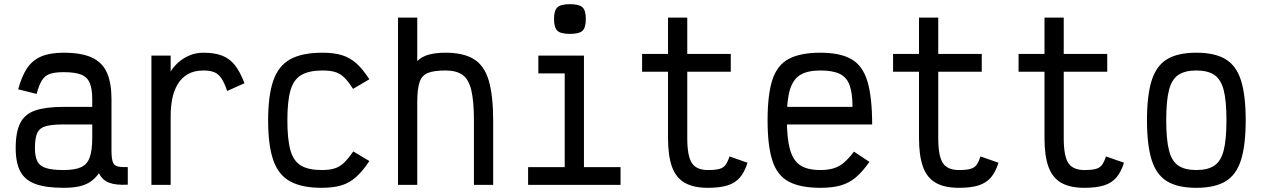

<svg xmlns="http://www.w3.org/2000/svg" viewBox="-20 -884 6040 918"><path d="M284 14Q199 14 149 -4.5Q99 -23 77 -64.5Q55 -106 55 -176Q55 -253 77 -296Q99 -339 149 -356Q199 -373 284 -373H421V-411Q421 -459 409 -487.5Q397 -516 367.5 -527.5Q338 -539 284 -539Q242 -539 218 -530.5Q194 -522 180 -499Q166 -476 155 -435L67 -457Q84 -520 109.5 -558Q135 -596 177 -614Q219 -632 284 -632Q370 -632 420 -608.5Q470 -585 491.5 -536Q513 -487 513 -411V-166Q513 -128 519 -110.5Q525 -93 542 -88.5Q559 -84 591 -85V-1Q534 2 501.5 -10.5Q469 -23 453 -56Q435 -30 411.5 -14.5Q388 1 357 7.5Q326 14 284 14ZM284 -71Q338 -71 367.5 -84.5Q397 -98 409 -131.5Q421 -165 421 -224V-289H284Q230 -289 200 -281Q170 -273 158.5 -249Q147 -225 147 -176Q147 -136 158.5 -113Q170 -90 200 -80.5Q230 -71 284 -71Z M704 0V-618H796V-542Q809 -564 831.5 -584.5Q854 -605 885 -618.5Q916 -632 952 -632Q1006 -632 1042 -618Q1078 -604 1103 -572.5Q1128 -541 1149 -486L1066 -449Q1053 -488 1039 -509Q1025 -530 1005 -538.5Q985 -547 952 -547Q908 -547 877.5 -529Q847 -511 829 -480.5Q811 -450 803.5 -411.5Q796 -373 796 -332V0Z M1518 14Q1422 14 1366 -17.5Q1310 -49 1286 -120Q1262 -191 1262 -309Q1262 -427 1286.5 -498Q1311 -569 1367.5 -600.5Q1424 -632 1522 -632Q1577 -632 1615.5 -620Q1654 -608 1684.5 -580.5Q1715 -553 1746 -505L1668 -459Q1646 -494 1626.5 -513Q1607 -532 1583 -539.5Q1559 -547 1522 -547Q1458 -547 1421 -525.5Q1384 -504 1369 -452.5Q1354 -401 1354 -309Q1354 -218 1368.5 -166Q1383 -114 1419 -92.5Q1455 -71 1518 -71Q1554 -71 1579 -78.5Q1604 -86 1624.5 -105.5Q1645 -125 1669 -160L1746 -114Q1715 -67 1683.5 -38.5Q1652 -10 1613 2Q1574 14 1518 14Z M1883 0V-800H1975V-592Q1997 -614 2031 -623Q2065 -632 2110 -632Q2196 -632 2246 -601Q2296 -570 2317 -498.5Q2338 -427 2338 -305V0H2246V-305Q2246 -400 2233.5 -452.5Q2221 -505 2191.5 -526Q2162 -547 2110 -547Q2056 -547 2026.5 -535.5Q1997 -524 1986 -491Q1975 -458 1975 -395V0Z M2680 0V-591L2738 -533H2554V-618H2772V0ZM2505 0V-85H2947V0ZM2705 -722Q2661 -722 2645 -737Q2629 -752 2629 -793Q2629 -834 2645 -849Q2661 -864 2705 -864Q2749 -864 2765 -849Q2781 -834 2781 -793Q2781 -752 2765 -737Q2749 -722 2705 -722Z M3365 14Q3296 14 3254 -10Q3212 -34 3193 -86.5Q3174 -139 3174 -223V-541H3050V-626H3174V-800H3266V-626H3474V-541H3266V-223Q3266 -138 3288 -104.5Q3310 -71 3365 -71Q3401 -71 3420 -76.5Q3439 -82 3449 -95.5Q3459 -109 3468 -136L3554 -106Q3540 -61 3517.5 -35Q3495 -9 3458.5 2.5Q3422 14 3365 14Z M3903 14Q3807 14 3751.5 -15.5Q3696 -45 3673 -116Q3650 -187 3650 -309Q3650 -432 3673 -502.5Q3696 -573 3751.5 -602.5Q3807 -632 3903 -632Q3997 -632 4051 -601Q4105 -570 4127.5 -494.5Q4150 -419 4150 -289H3679V-373H4056Q4056 -439 4042 -477Q4028 -515 3994.5 -531Q3961 -547 3903 -547Q3841 -547 3806.5 -526Q3772 -505 3757 -455.5Q3742 -406 3742 -318Q3742 -224 3757 -170Q3772 -116 3806.5 -93.5Q3841 -71 3903 -71Q3938 -71 3965 -79Q3992 -87 4015 -106.5Q4038 -126 4063 -159L4137 -110Q4104 -63 4072 -36Q4040 -9 4000 2.5Q3960 14 3903 14Z M4565 14Q4496 14 4454 -10Q4412 -34 4393 -86.5Q4374 -139 4374 -223V-541H4250V-626H4374V-800H4466V-626H4674V-541H4466V-223Q4466 -138 4488 -104.5Q4510 -71 4565 -71Q4601 -71 4620 -76.5Q4639 -82 4649 -95.5Q4659 -109 4668 -136L4754 -106Q4740 -61 4717.5 -35Q4695 -9 4658.5 2.5Q4622 14 4565 14Z M5165 14Q5096 14 5054 -10Q5012 -34 4993 -86.5Q4974 -139 4974 -223V-541H4850V-626H4974V-800H5066V-626H5274V-541H5066V-223Q5066 -138 5088 -104.5Q5110 -71 5165 -71Q5201 -71 5220 -76.5Q5239 -82 5249 -95.5Q5259 -109 5268 -136L5354 -106Q5340 -61 5317.5 -35Q5295 -9 5258.5 2.5Q5222 14 5165 14Z M5700 14Q5611 14 5559.5 -17.5Q5508 -49 5486 -120.5Q5464 -192 5464 -309Q5464 -427 5486 -498Q5508 -569 5559.5 -600.5Q5611 -632 5700 -632Q5789 -632 5840.5 -600.5Q5892 -569 5914 -498Q5936 -427 5936 -309Q5936 -192 5914 -120.5Q5892 -49 5840.5 -17.5Q5789 14 5700 14ZM5700 -71Q5755 -71 5786.5 -92.5Q5818 -114 5831 -166Q5844 -218 5844 -309Q5844 -401 5831 -452.5Q5818 -504 5786.5 -525.5Q5755 -547 5700 -547Q5645 -547 5613.5 -525.5Q5582 -504 5569 -452.5Q5556 -401 5556 -309Q5556 -218 5569 -166Q5582 -114 5613.5 -92.5Q5645 -71 5700 -71Z"/></svg>

Font: Victor Mono Thin SemiBold
Style: Regular
Weight: 600
Monospace: yes
Version: Version 1.561;gftools[0.9.30]